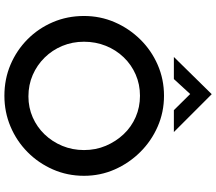

<svg xmlns="http://www.w3.org/2000/svg" viewBox="-76 -922 1006 895"><g transform="rotate(90 427.5 -475.0)"><path d="M55 -363Q55 -439 84 -506Q113 -573 164 -625Q215 -677 282.5 -706.5Q350 -736 427 -736Q503 -736 570.5 -706.5Q638 -677 689.5 -625Q741 -573 770.5 -506Q800 -439 800 -363Q800 -286 770.5 -218.5Q741 -151 689.5 -100Q638 -49 570.5 -20.5Q503 8 427 8Q349 8 282 -20.5Q215 -49 164 -99.5Q113 -150 84 -217.5Q55 -285 55 -363ZM175 -363Q175 -309 194.5 -262Q214 -215 249 -179.5Q284 -144 330 -124Q376 -104 430 -104Q482 -104 527.5 -124Q573 -144 607 -179.5Q641 -215 660.5 -262Q680 -309 680 -363Q680 -418 660 -465Q640 -512 606 -548Q572 -584 526 -604Q480 -624 427 -624Q374 -624 328 -604Q282 -584 247.5 -548Q213 -512 194 -464.5Q175 -417 175 -363ZM494 -782 407 -870 437 -878 349 -782H246L419 -958H420L596 -782Z"/></g></svg>

Font: Josefin Sans Thin SemiBold
Style: Regular
Weight: 600
Version: Version 2.000